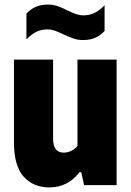

<svg xmlns="http://www.w3.org/2000/svg" viewBox="-20 -809 573 839"><path d="M41 -187.5V-548.5H212V-203Q212 -142 259 -142Q274.5 -142 291.2 -149.8Q308 -157.5 318.5 -171.5V-548.5H489.5V0H347.5L335 -56.5H327.5Q276 10 196 10Q125.5 10 83.2 -37.2Q41 -84.5 41 -187.5ZM257 -659Q234 -670 218.8 -675.2Q203.5 -680.5 188 -680.5Q161 -680.5 139.5 -670.2Q118 -660 95.5 -637V-749.5Q114.5 -770 137.2 -779.5Q160 -789 190 -789Q211.5 -789 230.8 -782.5Q250 -776 275 -763.5Q298 -752.5 313.2 -747.2Q328.5 -742 344 -742Q371 -742 392.8 -752.5Q414.5 -763 437 -786V-673.5Q418 -653 395.2 -643.5Q372.5 -634 342.5 -634Q321.5 -634 302.8 -640.2Q284 -646.5 257 -659Z"/></svg>

Font: Encode Sans Condensed ExtraBold
Style: Regular
Weight: 800
Width: 3
Designer: Multiple Designers
Foundry: Impallari Type
Version: Version 2.000